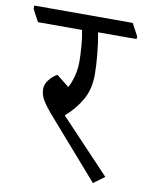

<svg xmlns="http://www.w3.org/2000/svg" viewBox="-110 -701 599 793"><g transform="rotate(10 189.5 -305.0)"><path d="M409 -582H248Q256 -540 260.5 -490.5Q265 -441 265 -408Q265 -346 239.5 -301.5Q214 -257 172 -220L381 1L335 35L126 -204Q92 -243 78.5 -265.5Q65 -288 65 -313Q65 -333 80.5 -352Q96 -371 113 -380L166 -338Q177 -357 185 -387.5Q193 -418 193 -448Q193 -476 190 -514Q187 -552 181 -580H-4L-31 -631V-645H382L410 -593Z"/></g></svg>

Font: Martel
Style: Regular
Weight: 400
Designer: Dan Reynolds
Foundry: Dan Reynolds
Version: Version 1.001; ttfautohint (v1.1) -l 5 -r 5 -G 72 -x 0 -D la